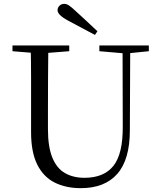

<svg xmlns="http://www.w3.org/2000/svg" viewBox="-20 -965 837 1001"><path d="M488 -802 475 -783Q440 -802 405.5 -820Q371 -838 336 -857Q305 -874 292.5 -887Q280 -900 280 -912Q280 -925 290 -935Q300 -945 315 -945Q327 -945 340.5 -936Q354 -927 377 -905Q403 -882 431 -855.5Q459 -829 488 -802ZM401 16Q324 16 265.5 -13Q207 -42 174.5 -106.5Q142 -171 142 -276V-391Q142 -476 142 -560.5Q142 -645 140 -728H232Q231 -645 230.5 -561Q230 -477 230 -391V-291Q230 -199 253 -143Q276 -87 319 -62.5Q362 -38 420 -38Q522 -38 571.5 -100.5Q621 -163 620 -306L619 -728H659L657 -286Q657 -133 591.5 -58.5Q526 16 401 16ZM45 -698V-728H341V-698L201 -687H180ZM498 -698V-728H756V-698L647 -687H626Z"/></svg>

Font: Noto Serif TC ExtraLight
Style: Regular
Weight: 400
Version: Version 2.002-H1;hotconv 1.1.0;makeotfexe 2.6.0